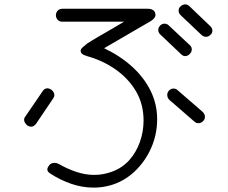

<svg xmlns="http://www.w3.org/2000/svg" viewBox="-20 -740 1040 876"><path d="M900 -580 805 -670Q795 -679 795 -691Q795 -704 803 -710Q813 -720 825 -720Q836 -720 844 -712L939 -621Q949 -612 949 -600Q949 -588 940 -581Q931 -572 920 -572Q910 -572 900 -580ZM482 106Q446 116 407 116Q355 116 304.5 98.5Q254 81 208 51Q196 43 196 33Q196 25 204 15Q207 9 214.5 6Q222 3 229 3Q238 3 248 8Q288 31 329 44.5Q370 58 410 58Q452 58 492 43Q538 26 569.5 -9Q601 -44 618 -91.5Q635 -139 635 -190Q635 -265 600.5 -323.5Q566 -382 507.5 -423Q449 -464 377 -484Q360 -489 354 -495Q348 -501 348 -508Q348 -516 356.5 -523.5Q365 -531 377 -541Q397 -554 428 -572Q459 -590 491 -608.5Q523 -627 546 -641H265Q250 -641 242.5 -650.5Q235 -660 235 -670Q235 -682 243 -691Q251 -700 265 -700H655Q669 -700 678 -694Q687 -688 688 -680Q692 -668 685 -659Q678 -650 670 -645L455 -520Q527 -486 581.5 -437Q636 -388 666.5 -327Q697 -266 697 -196Q697 -126 669 -63.5Q641 -1 592.5 44Q544 89 482 106ZM807 -492 711 -583Q702 -592 702 -603Q702 -613 710 -623Q719 -632 731 -632Q742 -632 750 -624L846 -534Q855 -526 855 -515Q855 -503 846 -494Q836 -484 825 -484Q815 -484 807 -492ZM104 -168Q90 -181 90 -193Q90 -202 96 -209L174 -323Q182 -337 196 -337Q205 -337 214 -331Q228 -320 228 -306Q228 -298 222 -290L145 -176Q135 -162 122 -162Q113 -162 104 -168ZM866 -186 753 -284Q743 -294 743 -307Q743 -317 750 -326Q760 -336 772 -336Q783 -336 791 -328L904 -230Q915 -220 915 -207Q915 -196 908 -189Q899 -178 885 -178Q874 -178 866 -186Z"/></svg>

Font: Hachi Maru Pop
Style: Regular
Weight: 400
Designer: Nontynet
Foundry: Nontynet
Version: Version 1.300